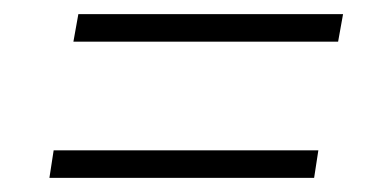

<svg xmlns="http://www.w3.org/2000/svg" viewBox="-20 -429 540 272"><path d="M84 -370 91 -409H466L459 -370ZM50 -177 56 -216H431L425 -177Z"/></svg>

Font: DM Sans 24pt ExtraLight
Style: Italic
Weight: 250
Italic angle: -10°
Designer: Colophon Foundry, Jonny Pinhorn
Foundry: Colophon Foundry
Version: Version 4.004;gftools[0.9.30]